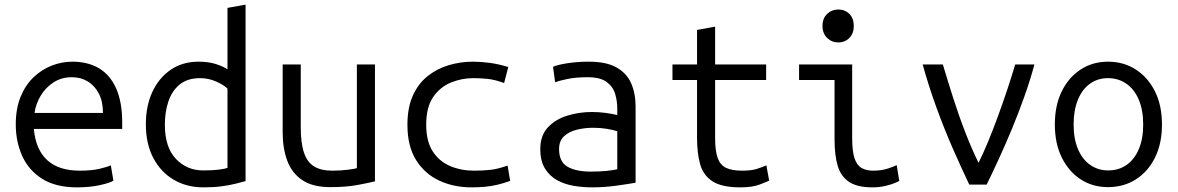

<svg xmlns="http://www.w3.org/2000/svg" viewBox="-20 -796 5080 828"><path d="M312 12Q221 12 162.5 -24.5Q104 -61 76 -123Q48 -185 48 -259Q48 -328 69 -379Q90 -430 125.5 -463.5Q161 -497 204 -513.5Q247 -530 292 -530Q359 -530 407 -501.5Q455 -473 481 -414.5Q507 -356 507 -267Q507 -263 507 -255Q507 -247 507 -240H126Q134 -151 183.5 -105.5Q233 -60 324 -60Q375 -60 409 -68Q443 -76 458 -83L469 -17Q457 -8 412.5 2Q368 12 312 12ZM129 -309H424Q424 -358 406.5 -392Q389 -426 359 -444.5Q329 -463 290 -463Q245 -463 210.5 -440.5Q176 -418 155 -382.5Q134 -347 129 -309Z M857 12Q785 12 729 -21Q673 -54 641 -115Q609 -176 609 -260Q609 -339 637 -399.5Q665 -460 716 -495Q767 -530 836 -530Q881 -530 913.5 -519Q946 -508 961 -497V-762L1039 -776V-15Q1021 -10 995 -3.5Q969 3 935 7.5Q901 12 857 12ZM856 -61Q896 -61 923.5 -64.5Q951 -68 961 -72V-414Q945 -430 912 -444.5Q879 -459 843 -459Q789 -459 755.5 -432Q722 -405 706.5 -359.5Q691 -314 691 -258Q691 -161 738.5 -111Q786 -61 856 -61Z M1404 11Q1329 11 1284 -19Q1239 -49 1219 -102.5Q1199 -156 1199 -225V-518H1277V-247Q1277 -179 1291 -137.5Q1305 -96 1335 -78Q1365 -60 1413 -60Q1448 -60 1480 -64Q1512 -68 1519 -71V-518H1597V-14Q1569 -7 1520.5 2Q1472 11 1404 11Z M2013 12Q1937 12 1874.5 -17Q1812 -46 1774.5 -105.5Q1737 -165 1737 -258Q1737 -332 1760.5 -384Q1784 -436 1824.5 -468Q1865 -500 1915.5 -515Q1966 -530 2019 -530Q2054 -530 2091.5 -525Q2129 -520 2172 -507L2154 -438Q2113 -453 2081 -456Q2049 -459 2021 -459Q1971 -459 1924.5 -440Q1878 -421 1848 -377.5Q1818 -334 1818 -258Q1818 -187 1846 -143.5Q1874 -100 1921 -80Q1968 -60 2025 -60Q2062 -60 2094.5 -63.5Q2127 -67 2169 -82L2180 -16Q2153 -6 2126 0.5Q2099 7 2071 9.5Q2043 12 2013 12Z M2534 12Q2494 12 2454.5 5.5Q2415 -1 2382.5 -19Q2350 -37 2330 -69.5Q2310 -102 2310 -153Q2310 -212 2343 -247Q2376 -282 2427 -297.5Q2478 -313 2532 -313Q2561 -313 2588.5 -309.5Q2616 -306 2642 -300V-328Q2642 -361 2632.5 -392Q2623 -423 2595.5 -443Q2568 -463 2514 -463Q2464 -463 2427.5 -455.5Q2391 -448 2374 -441L2365 -508Q2382 -516 2425 -523Q2468 -530 2519 -530Q2595 -530 2639 -505Q2683 -480 2702 -436.5Q2721 -393 2721 -336V-8Q2687 -2 2636 5Q2585 12 2534 12ZM2528 -56Q2566 -56 2595.5 -59Q2625 -62 2642 -66V-230Q2624 -236 2596.5 -240.5Q2569 -245 2538 -245Q2503 -245 2469 -237Q2435 -229 2413 -209Q2391 -189 2391 -153Q2391 -98 2427.5 -77Q2464 -56 2528 -56Z M3173 12Q3092 12 3052 -14.5Q3012 -41 2999 -89Q2986 -137 2986 -201V-451H2880V-518H2986V-667L3064 -681V-518H3284V-451H3064V-200Q3064 -145 3075 -114.5Q3086 -84 3111.5 -72Q3137 -60 3180 -60Q3220 -60 3243.5 -67.5Q3267 -75 3285 -83L3297 -17Q3289 -13 3257 -0.5Q3225 12 3173 12Z M3742 12Q3678 12 3642.5 -11Q3607 -34 3593 -79.5Q3579 -125 3579 -195V-451H3426V-518H3655V-200Q3655 -143 3665.5 -112.5Q3676 -82 3696.5 -71Q3717 -60 3745 -60Q3781 -60 3808.5 -69Q3836 -78 3847 -84L3858 -16Q3856 -14 3839.5 -7Q3823 0 3797.5 6Q3772 12 3742 12ZM3595 -613Q3567 -613 3547 -632.5Q3527 -652 3527 -684Q3527 -717 3547 -736Q3567 -755 3595 -755Q3624 -755 3643 -736Q3662 -717 3662 -684Q3662 -652 3643 -632.5Q3624 -613 3595 -613Z M4160 0Q4126 -71 4089 -155.5Q4052 -240 4018.5 -332Q3985 -424 3959 -518H4046Q4066 -451 4091 -372.5Q4116 -294 4144.5 -221Q4173 -148 4200 -94Q4220 -134 4241.5 -186Q4263 -238 4284 -295.5Q4305 -353 4324 -410Q4343 -467 4358 -518H4441Q4422 -448 4397 -378Q4372 -308 4344.5 -241.5Q4317 -175 4289 -114Q4261 -53 4235 0Z M4758 11Q4692 11 4640.5 -22.5Q4589 -56 4559 -116.5Q4529 -177 4529 -259Q4529 -341 4558.5 -401.5Q4588 -462 4640 -496Q4692 -530 4758 -530Q4826 -530 4878.5 -496Q4931 -462 4961 -401.5Q4991 -341 4991 -259Q4991 -177 4961 -116.5Q4931 -56 4878.5 -22.5Q4826 11 4758 11ZM4759 -61Q4804 -61 4838 -84.5Q4872 -108 4891 -152.5Q4910 -197 4910 -259Q4910 -321 4891 -366Q4872 -411 4837.5 -435Q4803 -459 4758 -459Q4714 -459 4680.5 -435Q4647 -411 4628.5 -366Q4610 -321 4610 -259Q4610 -197 4629 -152.5Q4648 -108 4682 -84.5Q4716 -61 4759 -61Z"/></svg>

Font: Ubuntu Sans Mono
Style: Regular
Weight: 400
Monospace: yes
Designer: Dalton Maag Ltd
Foundry: Dalton Maag Ltd
Version: Version 1.006